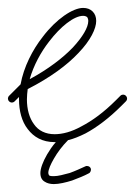

<svg xmlns="http://www.w3.org/2000/svg" viewBox="-30 -360 341 485"><path d="M-7 -118C-11 -114 -11 -108 -7 -104C-3 -100 3 -100 7 -104L18 -115C18 -113 18 -111 18 -109C18 -80 25 -53 40 -34C55 -14 77 -1 108 -1C109 -1 110 -1 111 -1C102 9 95 20 89 30C78 49 72 66 72 77C72 88 76 95 83 99C89 103 97 105 106 105C119 105 136 101 152 96C168 90 183 84 194 78C199 76 201 69 199 65C197 60 190 58 186 60C175 65 160 72 146 77C131 81 117 85 106 85C101 85 97 85 94 83C93 81 92 79 92 77C92 68 98 55 106 41C115 25 128 8 141 -5L142 -6C155 -9 170 -15 186 -23C214 -38 245 -61 277 -93L288 -104C292 -108 292 -114 288 -118C284 -122 278 -122 274 -118L263 -107C232 -76 203 -55 176 -41C151 -27 128 -21 108 -21C85 -21 67 -30 56 -46C44 -62 38 -84 38 -109C38 -118 39 -127 40 -135C97 -164 140 -196 168 -226C199 -258 213 -288 213 -307C213 -317 210 -325 204 -331C198 -337 190 -340 180 -340C154 -340 112 -312 78 -267C52 -234 30 -191 22 -147ZM94 -255C123 -293 157 -320 180 -320C184 -320 187 -319 190 -317C192 -314 193 -311 193 -307C193 -291 179 -267 154 -240C129 -214 93 -186 45 -160C55 -195 73 -228 94 -255Z"/></svg>

Font: Mistral SingleLine OTF-SVG Regular
Style: Regular
Weight: 300
Designer: François Chastanet, Élisa Garzelli, Anais Alves, Morgane Autin
Foundry: institut supérieur des arts et du design Toulouse / isdaT
Version: Version 1.000;hotconv 1.0.117;makeotfexe 2.5.65602 DEVELOPME